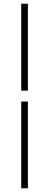

<svg xmlns="http://www.w3.org/2000/svg" viewBox="-20 -770 266 1040"><path d="M95 -279V-750H131V-279ZM95 250V-220H131V250Z"/></svg>

Font: Giro Light
Style: Regular
Weight: 300
Designer: Paul D. Hunt
Foundry: Adobe Systems Incorporated
Version: Version 1.000;PS 1.0;hotconv 1.0.88;makeotf.lib2.5.647800